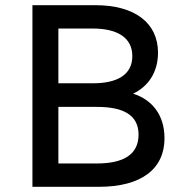

<svg xmlns="http://www.w3.org/2000/svg" viewBox="-20 -720 709 740"><path d="M105 0H361C525 0 614 -69 614 -187C614 -277 566 -336 493 -359C550 -386 589 -440 589 -517C589 -632 499 -700 348 -700H105ZM354 -90H205V-308H354C455 -308 514 -277 514 -201C514 -124 455 -90 354 -90ZM205 -399V-610H338C432 -610 490 -575 490 -504C490 -431 431 -399 338 -399Z"/></svg>

Font: Chess Sans Medium
Style: Regular
Weight: 500
Designer: Wolf Bōese
Foundry: Wolf Bōese
Version: Version 7.223;Glyphs 3.3 (3306)